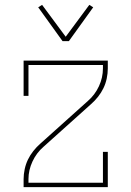

<svg xmlns="http://www.w3.org/2000/svg" viewBox="-20 -769 540 789"><path d="M77 0V-33Q77 -53 81.5 -74Q86 -95 95 -113.5Q104 -132 117 -148.5Q130 -165 146 -179L341 -354Q370 -379 386.5 -414.5Q403 -450 403 -488V-502H97V-375H77V-520H423V-488Q423 -467 418.5 -446Q414 -425 405 -406.5Q396 -388 383 -371.5Q370 -355 354 -341L159 -166Q130 -141 113.5 -105.5Q97 -70 97 -33V-18H403V-145H423V0ZM237 -600 137 -739 153 -749 250 -618 347 -749 363 -739 263 -600Z"/></svg>

Font: Iosevka Curly Slab Thin
Style: Regular
Weight: 100
Monospace: yes
Designer: Belleve Invis
Foundry: Belleve Invis
Version: Version 22.1.2; ttfautohint (v1.8.4)